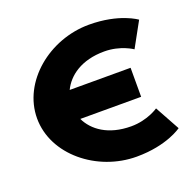

<svg xmlns="http://www.w3.org/2000/svg" viewBox="-127 -862 1014 994"><g transform="rotate(-20 380.0 -364.5)"><path d="M489.4 -158.4C362 -158.4 286.1 -216.7 253.7 -284.6H589V-444.4H253.5C285.9 -512.1 361.8 -570.6 489.4 -570.6C579.2 -570.6 640.9 -527.3 640.9 -527.3L715.7 -663.3C715.7 -663.3 629.6 -727.9 462.3 -727.9C243.5 -727.9 44.3 -564.7 44.3 -363.2C44.3 -162.6 244.4 -1.1 462.3 -1.1C629.6 -1.1 715.7 -65.7 715.7 -65.7L640.9 -201.7C640.9 -201.7 579.2 -158.4 489.4 -158.4Z"/></g></svg>

Font: Hussar
Style: BdWide
Weight: 700
Foundry: Cannot Into Space Fonts
Version: Version 2.00